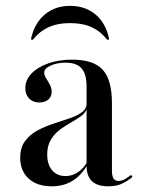

<svg xmlns="http://www.w3.org/2000/svg" viewBox="-20 -634 496 665"><path d="M279.8 -207.3V-334.7Q279.8 -377.4 262.5 -397.2Q245.2 -416.9 207.3 -416.9Q177.4 -416.9 155.2 -406.9Q133.1 -396.8 133.1 -382.3Q133.1 -373.4 139.5 -363.3Q146 -353.2 152.4 -341.1Q158.9 -329 158.9 -316.1Q158.9 -299.2 147.2 -289.1Q135.5 -279 116.1 -279Q94.4 -279 81 -292.7Q67.7 -306.5 67.7 -328.2Q67.7 -357.3 89.1 -379.4Q110.5 -401.6 147.2 -414.5Q183.9 -427.4 229.8 -427.4Q304 -427.4 335.9 -392.3Q367.7 -357.3 367.7 -276.6V-207.3ZM158.9 11.3Q108.9 11.3 79.4 -15.3Q50 -41.9 50 -87.1Q50 -122.6 66.5 -145.2Q83.1 -167.7 109.3 -181.9Q135.5 -196 164.9 -205.6Q194.4 -215.3 221 -224.2Q247.6 -233.1 264.1 -245.6Q280.6 -258.1 280.6 -278.2L281.5 -261.3Q278.2 -245.2 262.9 -233.5Q247.6 -221.8 227.8 -210.9Q208.1 -200 188.7 -185.9Q169.4 -171.8 156.5 -150.8Q143.5 -129.8 143.5 -99.2Q143.5 -64.5 160.5 -44.4Q177.4 -24.2 207.3 -24.2Q229 -24.2 248.8 -36.7Q268.5 -49.2 283.1 -74.2V-63.7Q260.5 -25 229.8 -6.9Q199.2 11.3 158.9 11.3ZM367.7 -43.5Q367.7 -24.2 373.4 -15.7Q379 -7.3 390.3 -7.3Q402.4 -7.3 413.7 -14.1Q425 -21 433.9 -28.2L438.7 -21Q421 -6.5 402 2.4Q383.1 11.3 355.6 11.3Q316.9 11.3 298.4 -6.5Q279.8 -24.2 279.8 -60.5V-207.3H367.7ZM222.6 -613.7Q275.8 -613.7 311.7 -583.1Q347.6 -552.4 358.1 -497.6L351.6 -496Q329 -525 298 -539.5Q266.9 -554 222.6 -554Q179 -554 147.6 -539.5Q116.1 -525 93.5 -496L87.1 -497.6Q98.4 -552.4 134.3 -583.1Q170.2 -613.7 222.6 -613.7Z"/></svg>

Font: Playfair 144pt SemiCondensed Medium
Style: Regular
Weight: 500
Width: 4
Designer: Claus Eggers Sørensen
Foundry: Claus Eggers Sørensen
Version: Version 2.203